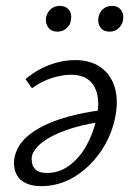

<svg xmlns="http://www.w3.org/2000/svg" viewBox="-20 -627 453 655"><path d="M121 8Q92 8 72 -0.5Q52 -9 42 -23Q32 -37 29 -55Q26 -73 30 -92Q40 -136 80 -167.5Q120 -199 183 -220Q246 -241 324 -251L322 -211Q256 -201 205.5 -183Q155 -165 125 -142Q95 -119 89 -95Q87 -86 89 -72Q91 -58 102.5 -47.5Q114 -37 141 -37Q182 -37 216 -62Q250 -87 273.5 -128Q297 -169 308 -217Q319 -264 313 -298.5Q307 -333 284.5 -352.5Q262 -372 222 -372Q194 -372 159 -361.5Q124 -351 89 -326L67 -357Q93 -379 120.5 -393Q148 -407 177.5 -414.5Q207 -422 237 -422Q289 -422 324 -397Q359 -372 372 -327Q385 -282 372 -222Q358 -158 320.5 -105.5Q283 -53 231.5 -22.5Q180 8 121 8ZM176 -519Q155 -519 144.5 -533.5Q134 -548 137 -568Q141 -585 153.5 -596Q166 -607 184 -607Q204 -607 215 -593.5Q226 -580 222 -559Q220 -542 207 -530.5Q194 -519 176 -519ZM354 -519Q333 -519 322.5 -533.5Q312 -548 316 -568Q319 -585 331.5 -596Q344 -607 362 -607Q382 -607 392.5 -593.5Q403 -580 400 -559Q397 -542 384.5 -530.5Q372 -519 354 -519Z"/></svg>

Font: Ysabeau
Style: Italic
Weight: 400
Italic angle: -12°
Designer: Christian Thalmann (Catharsis Fonts)
Version: Version 2.000;gftools[0.9.27.dev2+g8671c4b]